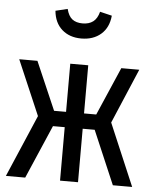

<svg xmlns="http://www.w3.org/2000/svg" viewBox="-54 -816 687 862"><g transform="rotate(5 289.5 -385.5)"><path d="M560 -527 455 -280 574 0H487L384 -241H330V0H249V-241H196L92 0H5L125 -280L19 -527H101L195 -310H249V-527H330V-310H385L479 -527ZM162 -758 216 -771Q224 -739 241.5 -725.5Q259 -712 288 -712Q317 -712 335.5 -726Q354 -740 362 -771L416 -758Q411 -704 376.5 -674Q342 -644 288 -644Q235 -644 201 -674Q167 -704 162 -758Z"/></g></svg>

Font: Fira Sans Extra Condensed
Style: Regular
Weight: 400
Width: 1
Designer: Carrois Corporate & Edenspiekermann AG
Foundry: Carrois Corporate GbR & Edenspiekermann AG
Version: Version 4.203